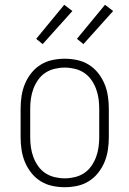

<svg xmlns="http://www.w3.org/2000/svg" viewBox="-20 -773 540 801"><path d="M250 8Q224 8 198 2.5Q172 -3 149.5 -17Q127 -31 110.5 -52Q94 -73 84 -97Q74 -121 70 -147.5Q66 -174 66 -200V-320Q66 -346 70 -372.5Q74 -399 84 -423Q94 -447 110.5 -468Q127 -489 149.5 -503Q172 -517 198 -522.5Q224 -528 250 -528Q276 -528 302 -522.5Q328 -517 350.5 -503Q373 -489 389.5 -468Q406 -447 416 -423Q426 -399 430 -372.5Q434 -346 434 -320V-200Q434 -174 430 -147.5Q426 -121 416 -97Q406 -73 389.5 -52Q373 -31 350.5 -17Q328 -3 302 2.5Q276 8 250 8ZM250 -29Q271 -29 292 -34Q313 -39 330.5 -50.5Q348 -62 360.5 -79.5Q373 -97 380.5 -117Q388 -137 391 -158Q394 -179 394 -200V-320Q394 -341 391 -362Q388 -383 380.5 -403Q373 -423 360.5 -440.5Q348 -458 330.5 -469.5Q313 -481 292 -486Q271 -491 250 -491Q229 -491 208 -486Q187 -481 169.5 -469.5Q152 -458 139.5 -440.5Q127 -423 119.5 -403Q112 -383 109 -362Q106 -341 106 -320V-200Q106 -179 109 -158Q112 -137 119.5 -117Q127 -97 139.5 -79.5Q152 -62 169.5 -50.5Q187 -39 208 -34Q229 -29 250 -29ZM328 -589 301 -611 418 -753 452 -727ZM158 -589 131 -611 248 -753 282 -727Z"/></svg>

Font: Iosevka Curly Slab Extralight
Style: Regular
Weight: 200
Monospace: yes
Designer: Belleve Invis
Foundry: Belleve Invis
Version: Version 22.1.2; ttfautohint (v1.8.4)